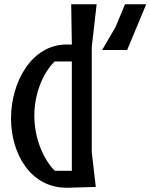

<svg xmlns="http://www.w3.org/2000/svg" viewBox="-20 -882 710 906"><path d="M413 -660 436 -862H316L319 -672H296C130 -673 32 -496 32 -323C32 -159 122 4 295 4H296L432 0L413 -164ZM525 -754 462 -646H580L670 -862H570ZM239 -76C181 -133 142 -235 142 -336C142 -436 180 -535 238 -592H319V-76Z"/></svg>

Font: BackOut Medium
Style: Regular
Weight: 500
Designer: Frank Adebiaye
Foundry: Velvetyne Type Foundry
Version: Version 2.000;hotconv 1.0.109;makeotfexe 2.5.65596